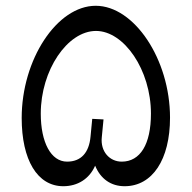

<svg xmlns="http://www.w3.org/2000/svg" viewBox="-20 -636 663 664"><path d="M199 8C248 8 289 -17 309 -63C328 -17 364 8 411 8C507 8 568 -84 568 -229C568 -431 444 -616 311 -616C177 -616 55 -430 55 -228C55 -83 109 8 199 8ZM121 -243C121 -393 213 -529 312 -529C409 -529 502 -394 502 -243C502 -137 465 -77 401 -77C359 -77 327 -112 332 -161L338 -223L299 -225L293 -163C288 -109 261 -77 212 -77C156 -77 121 -144 121 -243Z"/></svg>

Font: Wafeq
Style: Regular
Weight: 400
Designer: Rasmus Andersson & Azza Alameddine
Foundry: Google & TypeTogether
Version: Version 3.000;FEAKit 1.0